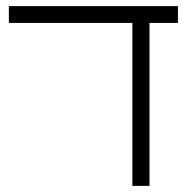

<svg xmlns="http://www.w3.org/2000/svg" viewBox="-20 -608 631 628"><path d="M413 0V-552H469V0ZM9 -533V-588H562V-533Z"/></svg>

Font: Noto Sans Hebrew SemiCondensed Light
Style: Regular
Weight: 300
Width: 4
Designer: Monotype Design Team
Foundry: Monotype Imaging Inc.
Version: Version 2.003